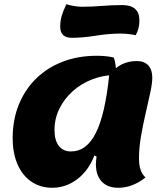

<svg xmlns="http://www.w3.org/2000/svg" viewBox="-20 -864 786 909"><path d="M227 25Q171 25 128.5 -4Q86 -33 63 -86Q40 -139 40 -210Q40 -297 69 -368.5Q98 -440 151 -492Q204 -544 277 -572Q350 -600 439 -600Q481 -600 518 -592Q524 -579 527 -557Q530 -535 530 -509Q470 -509 417 -488.5Q364 -468 324 -432Q284 -396 261 -349Q238 -302 238 -249Q238 -200 258.5 -173.5Q279 -147 316 -147Q390 -147 434 -235Q478 -323 497 -509Q524 -543 556 -559Q588 -575 628 -575Q663 -575 682 -554.5Q701 -534 701 -496Q701 -470 691.5 -425.5Q682 -381 669.5 -327.5Q657 -274 647.5 -218.5Q638 -163 638 -115Q638 -50 669 -24Q639 0 606.5 12.5Q574 25 540 25Q489 25 461.5 -4.5Q434 -34 434 -87Q434 -95 435 -104Q436 -113 437 -123L427 -128Q399 -56 345.5 -15.5Q292 25 227 25ZM320 -685Q265 -685 265 -738Q265 -763 271.5 -786.5Q278 -810 294 -844Q305 -840 327.5 -836Q350 -832 368 -832Q414 -832 461.5 -836Q509 -840 559 -840Q640 -840 640 -767Q640 -747 635.5 -729.5Q631 -712 622 -697Q613 -700 591.5 -702.5Q570 -705 550 -705Q495 -705 433.5 -695Q372 -685 320 -685Z"/></svg>

Font: Lemonada
Style: Regular
Weight: 400
Designer: Mohamed Gaber (Arabic), Eduardo Tunni (Latin)
Foundry: Kief Type Foundry
Version: Version 4.005